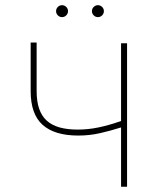

<svg xmlns="http://www.w3.org/2000/svg" viewBox="-20 -710 602 730"><path d="M96.6 -363.6V-548.3H119.3V-363.6Q119.3 -324.2 128.9 -296.5Q138.5 -268.8 157.8 -251.2Q177.2 -233.7 206.7 -225.5Q236.2 -217.3 275.6 -217.3Q315.3 -217.3 355.3 -225.7Q395.2 -234 440.3 -250V-545.5H463.1V0H440.3V-225.5Q400.2 -212.7 360.3 -203.7Q320.3 -194.6 277.7 -194.6Q187.5 -194.6 142 -235.3Q96.6 -275.9 96.6 -363.6ZM329.5 -667.6Q329.5 -676.8 336.3 -683.6Q343 -690.3 352.3 -690.3Q361.5 -690.3 368.3 -683.6Q375 -676.8 375 -667.6Q375 -658.4 368.3 -651.6Q361.5 -644.9 352.3 -644.9Q343 -644.9 336.3 -651.6Q329.5 -658.4 329.5 -667.6ZM215.9 -690.3Q225.1 -690.3 231.9 -683.6Q238.6 -676.8 238.6 -667.6Q238.6 -658.4 231.9 -651.6Q225.1 -644.9 215.9 -644.9Q206.7 -644.9 199.9 -651.6Q193.2 -658.4 193.2 -667.6Q193.2 -676.8 199.9 -683.6Q206.7 -690.3 215.9 -690.3Z"/></svg>

Font: Inter P Thin
Style: Regular
Weight: 100
Designer: Rasmus Andersson
Foundry: rsms
Version: Version 3.018;git-588b23468